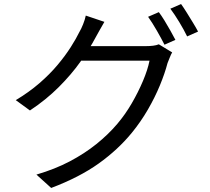

<svg xmlns="http://www.w3.org/2000/svg" viewBox="-20 -860 1040 949"><path d="M765 -800Q778 -783 793 -758.5Q808 -734 822 -709Q836 -684 847 -663L793 -639Q778 -669 755 -709Q732 -749 712 -777ZM875 -840Q888 -822 903.5 -797Q919 -772 934 -747.5Q949 -723 959 -704L905 -680Q889 -713 866 -751Q843 -789 822 -817ZM831 -601Q825 -591 819 -575.5Q813 -560 808 -548Q795 -498 770.5 -438.5Q746 -379 711 -318.5Q676 -258 631 -203Q563 -120 468 -52Q373 16 233 69L160 3Q252 -24 325 -62.5Q398 -101 456.5 -148Q515 -195 560 -248Q599 -294 631 -349Q663 -404 686.5 -459.5Q710 -515 719 -560H349L381 -632Q393 -632 426 -632Q459 -632 501.5 -632Q544 -632 586 -632Q628 -632 659 -632Q690 -632 700 -632Q720 -632 736.5 -634Q753 -636 765 -641ZM496 -752Q484 -732 472 -710Q460 -688 452 -674Q423 -619 378 -555.5Q333 -492 270.5 -429.5Q208 -367 128 -314L58 -365Q123 -404 174.5 -448.5Q226 -493 264.5 -539Q303 -585 330 -627.5Q357 -670 373 -703Q381 -716 390.5 -739.5Q400 -763 404 -783Z"/></svg>

Font: Noto Sans HK
Style: Regular
Weight: 400
Designer: Ryoko NISHIZUKA 西塚涼子 (kana, bopomofo & ideographs); Paul D. Hunt (Latin, Greek & Cyrillic); Sandoll Communications 산돌커뮤니
Foundry: Adobe
Version: Version 2.004-H2;hotconv 1.0.118;makeotfexe 2.5.65603